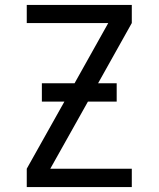

<svg xmlns="http://www.w3.org/2000/svg" viewBox="-20 -755 640 775"><path d="M88 0V-74L240 -345H149V-419H281L417 -662H88V-735H512V-662L376 -419H451V-345H335L183 -74H512V0Z"/></svg>

Font: Iosevka Meiseki Sans
Style: Regular
Weight: 400
Monospace: yes
Designer: Belleve Invis
Foundry: Belleve Invis
Version: Version 11.2.6; ttfautohint (v1.8.4)